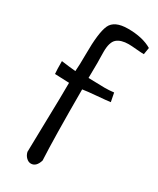

<svg xmlns="http://www.w3.org/2000/svg" viewBox="-190 -764 708 859"><g transform="rotate(30 163.5 -335.0)"><path d="M292 -426.8 300.8 -381.8Q280.3 -378.9 232.4 -375Q184.6 -371.1 161.1 -367.2Q161.1 -116.2 167 -2.9Q155.3 35.2 127.9 35.2Q115.2 35.2 104 24.4Q92.8 13.7 88.9 -2.9Q88.9 -32.2 92.3 -162.1Q95.7 -292 95.7 -363.3L21.5 -366.2Q19.5 -385.7 19.5 -431.6Q29.3 -429.7 56.6 -426.8Q84 -423.8 93.8 -422.9Q96.7 -454.1 96.7 -511.7Q96.7 -623 115.2 -664.1Q133.8 -705.1 204.1 -705.1Q279.3 -705.1 327.1 -676.8L321.3 -641.6Q308.6 -641.6 281.7 -644Q254.9 -646.5 241.2 -646.5Q201.2 -646.5 180.7 -628.9Q160.2 -611.3 160.2 -561.5Q160.2 -545.9 160.6 -527.8Q161.1 -509.8 161.1 -504.9Q161.1 -468.8 160.2 -425.8Q175.8 -425.8 203.6 -424.8Q231.4 -423.8 244.1 -423.8Q268.6 -423.8 292 -426.8Z"/></g></svg>

Font: Neucha
Style: Regular
Weight: 400
Designer: Jovanny Lemonad
Foundry: Jovanny Lemonad
Version: Version 001.001